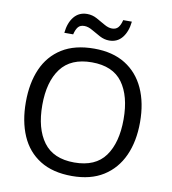

<svg xmlns="http://www.w3.org/2000/svg" viewBox="-97 -997 976 1091"><g transform="rotate(10 390.5 -451.5)"><path d="M720 -358Q720 -247 682.5 -164.5Q645 -82 572 -36Q499 10 391 10Q280 10 206.5 -36Q133 -82 97 -165Q61 -248 61 -359Q61 -469 97 -551Q133 -633 206.5 -679Q280 -725 392 -725Q499 -725 572 -679.5Q645 -634 682.5 -551.5Q720 -469 720 -358ZM156 -358Q156 -223 213 -145.5Q270 -68 391 -68Q513 -68 569 -145.5Q625 -223 625 -358Q625 -493 569 -569.5Q513 -646 392 -646Q271 -646 213.5 -569.5Q156 -493 156 -358ZM208 -784Q214 -843 242.5 -877.5Q271 -912 318 -912Q348 -912 374.5 -897.5Q401 -883 425 -869Q449 -855 470 -855Q493 -855 505.5 -869.5Q518 -884 525 -913H575Q569 -855 541 -820Q513 -785 466 -785Q438 -785 411.5 -799Q385 -813 360.5 -827.5Q336 -842 314 -842Q290 -842 278 -827.5Q266 -813 259 -784Z"/></g></svg>

Font: Noto Sans Syloti Nagri
Style: Regular
Weight: 400
Designer: Monotype Design Team
Foundry: Monotype Imaging Inc.
Version: Version 2.003; ttfautohint (v1.8.4.7-5d5b)